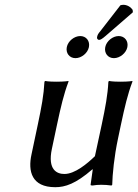

<svg xmlns="http://www.w3.org/2000/svg" viewBox="-20 -769 573 799"><path d="M364 -64H366L357 0C357 2 359 3 365 3C379 1 386 0 401 0C413 0 432 1 444 3L447 0C448 -43 455 -117 471 -192L483 -249C499 -324 511 -376 531 -429V-432C531 -432 516 -429 481 -429C447 -429 434 -432 434 -432L431 -429C428 -372 419 -325 403 -249L375 -119C343 -88 292 -45 248 -45C218 -45 177 -61 196 -150L217 -249C233 -324 245 -376 265 -429V-432C265 -432 250 -429 215 -429C181 -429 168 -432 168 -432L165 -429C162 -372 153 -325 137 -249L111 -126C96 -57 111 10 210 10C251 10 295 -4 364 -64ZM481 -747 398 -640C389 -629 386 -625 384 -615C382 -609 387 -603 392 -603C398 -603 405 -607 420 -620L533 -718L532 -728C518 -748 498 -749 493 -749C489 -749 484 -748 481 -747ZM258 -573C253 -548 269 -527 294 -527C319 -527 345 -548 350 -573C355 -598 339 -619 314 -619C289 -619 263 -598 258 -573ZM418 -573C413 -548 429 -527 454 -527C479 -527 505 -548 510 -573C515 -598 499 -619 474 -619C449 -619 423 -598 418 -573Z"/></svg>

Font: Libertinus Sans
Style: Italic
Weight: 400
Italic angle: -12°
Designer: Philipp H. Poll, Khaled Hosny
Foundry: Caleb Maclennan
Version: Version 7.050;RELEASE